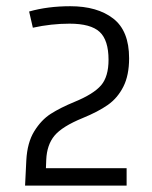

<svg xmlns="http://www.w3.org/2000/svg" viewBox="-20 -582 478 602"><path d="M200.2 -562.5Q285.2 -562.5 335 -523.9Q384.8 -485.4 384.8 -399.4Q384.8 -345.7 366.7 -310.1Q348.6 -274.4 317.9 -252.9Q287.1 -231.4 239.3 -211.9Q174.8 -185.5 150.9 -156.7Q127 -127.9 125 -81.1L124 -54.7H377V0H58.6L62.5 -79.1Q65.4 -134.8 87.4 -170.4Q109.4 -206.1 139.2 -225.1Q168.9 -244.1 213.9 -262.7Q273.4 -287.1 296.9 -314.5Q320.3 -341.8 320.3 -394.5Q320.3 -456.1 292.5 -481.9Q264.6 -507.8 198.2 -507.8Q140.6 -507.8 83 -495.1L71.3 -545.9Q129.9 -562.5 200.2 -562.5Z"/></svg>

Font: Sudo Light
Style: Regular
Weight: 300
Monospace: yes
Designer: Jens Kutilek
Foundry: Jens Kutilek
Version: Version 0.040